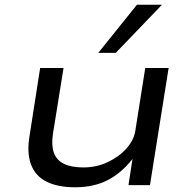

<svg xmlns="http://www.w3.org/2000/svg" viewBox="-20 -784 807 813"><path d="M298 9Q225 9 177.5 -14.5Q130 -38 111.5 -87Q93 -136 105 -208L150 -496H249L204 -216Q197 -169 208 -137.5Q219 -106 250.5 -90.5Q282 -75 333 -75Q388 -75 436 -97.5Q484 -120 515.5 -155.5Q547 -191 553 -230L595 -496H694L615 0H524L541 -111Q494 -51 435.5 -21Q377 9 298 9ZM396 -560 560 -764H666L470 -560Z"/></svg>

Font: Nunito Sans 7pt Expanded
Style: Italic
Weight: 400
Width: 7
Italic angle: -9°
Designer: Vernon Adams
Foundry: Vernon Adams
Version: Version 3.101;gftools[0.9.27]